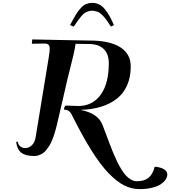

<svg xmlns="http://www.w3.org/2000/svg" viewBox="-20 -1084 1193 1346"><path d="M471.2 -908.2Q484.9 -933.6 492.2 -947Q499.5 -960.4 511.2 -980Q522.9 -999.5 531 -1009.5Q539.1 -1019.5 550.5 -1032Q562 -1044.4 572.8 -1050Q583.5 -1055.7 596.9 -1059.8Q610.4 -1064 625 -1064Q652.3 -1064 674.8 -1053Q697.3 -1042 715.8 -1018.6Q734.4 -995.1 748 -970.9Q761.7 -946.8 778.8 -908.2L757.8 -897.5Q753.4 -903.8 743.2 -919.2Q732.9 -934.6 728.8 -940.4Q724.6 -946.3 715.1 -958.5Q705.6 -970.7 700 -975.8Q694.3 -981 684.8 -989Q675.3 -997.1 667 -1000.2Q658.7 -1003.4 647.7 -1006.1Q636.7 -1008.8 625 -1008.8Q609.4 -1008.8 595.5 -1003.4Q581.5 -998 571.8 -991.5Q562 -984.9 547.6 -967.3Q533.2 -949.7 524.9 -938Q516.6 -926.3 497.1 -897.5ZM939 186.5Q991.2 186.5 1021 162.6Q1050.8 138.7 1064.5 85Q1075.2 85 1089.1 87.9Q1103 90.8 1117.9 96.4Q1132.8 102.1 1142.8 113.5Q1152.8 125 1152.8 139.6Q1152.8 156.7 1141.6 174.1Q1130.4 191.4 1108.2 206.8Q1085.9 222.2 1047.1 231.9Q1008.3 241.7 959 241.7Q902.8 241.7 850.8 215.8Q798.8 189.9 740.7 129.6Q682.6 69.3 618.4 -33.7Q554.2 -136.7 479 -287.6Q463.4 -314.9 428.2 -315.9L430.2 -327.6Q432.1 -335.4 435.5 -339.8Q439 -344.2 446.3 -343.8L527.8 -340.8Q628.4 -340.8 685.5 -419.4Q742.7 -498 742.7 -640.1Q742.7 -706.1 706.8 -740.7Q670.9 -775.4 603 -775.4Q579.1 -775.4 509.8 -776.9Q506.8 -751 495.4 -701.2Q483.9 -651.4 469.7 -596.4Q455.6 -541.5 453.6 -532.2L410.6 -345.2L403.8 -316.9L383.8 -230.5Q379.4 -210.9 376.7 -200.4Q374 -189.9 367.9 -167.7Q361.8 -145.5 356.9 -131.6Q352.1 -117.7 343.5 -97.2Q335 -76.7 326.4 -63.2Q317.9 -49.8 306.2 -34.7Q294.4 -19.5 282 -10.7Q269.5 -2 253.4 3.9Q237.3 9.8 219.7 9.8Q160.6 9.8 130.4 -12.7Q100.1 -35.2 93.3 -88.9L104.5 -91.3Q106.9 -70.3 121.8 -58.1Q136.7 -45.9 156.7 -45.9Q181.6 -45.9 202.4 -64.7Q223.1 -83.5 229.5 -120.1L322.3 -685.1Q328.6 -723.1 328.6 -740.7Q328.6 -761.7 320.3 -770.3Q312 -778.8 291 -778.8Q260.3 -778.8 203.1 -777.3L206.1 -807.6Q222.2 -807.1 406.2 -803.5Q590.3 -799.8 607.4 -799.8Q748.5 -799.8 822.5 -753.2Q896.5 -706.5 896.5 -618.2Q896.5 -543.5 871.1 -485.8Q845.7 -428.2 798.8 -391.8Q752 -355.5 689 -335.9Q626 -316.4 547.9 -314L547.4 -313Q666 -289.1 697.3 -211.4Q707 -187 722.2 -146.5Q737.3 -106 747.8 -77.9Q758.3 -49.8 773.9 -12.2Q789.6 25.4 802.2 51.3Q814.9 77.1 831.8 104.5Q848.6 131.8 864.5 148.4Q880.4 165 899.7 175.8Q918.9 186.5 939 186.5Z"/></svg>

Font: QumpellkaNo12
Style: Regular
Weight: 500
Designer: gluk (gluksza@wp.pl)
Foundry: gluk (gluksza@wp.pl)
Version: Version 00.480